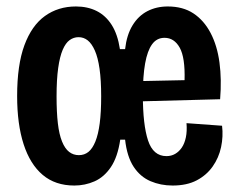

<svg xmlns="http://www.w3.org/2000/svg" viewBox="-20 -561 737 594"><path d="M210 13Q151 13 112 -20Q73 -53 53 -115Q33 -177 33 -264Q33 -360 55.5 -421Q78 -482 119 -511.5Q160 -541 215 -541Q251 -541 279 -527Q307 -513 325.5 -484Q344 -455 351 -409H367Q372 -453 390 -482.5Q408 -512 436 -526.5Q464 -541 499 -541Q546 -541 578.5 -519.5Q611 -498 631.5 -459Q652 -420 659 -367.5Q666 -315 661 -254L361 -246V-309L551 -313Q553 -383 536 -413.5Q519 -444 489 -444Q465 -444 450.5 -424Q436 -404 429 -365Q422 -326 422 -266Q422 -175 438 -126.5Q454 -78 495 -78Q510 -78 522 -85Q534 -92 542.5 -104.5Q551 -117 555 -136Q559 -155 557 -180L667 -172Q671 -139 664 -106Q657 -73 638 -46Q619 -19 588.5 -3Q558 13 514 13Q477 13 445.5 -0.5Q414 -14 393.5 -45Q373 -76 367 -129H352Q344 -75 323 -44Q302 -13 272.5 0Q243 13 210 13ZM224 -81Q241 -81 253.5 -91Q266 -101 275 -123Q284 -145 288.5 -179.5Q293 -214 293 -263Q293 -313 288 -348Q283 -383 273.5 -404.5Q264 -426 251.5 -436Q239 -446 223 -446Q208 -446 195.5 -437Q183 -428 174 -407Q165 -386 160 -350.5Q155 -315 155 -263Q155 -214 159 -179.5Q163 -145 172 -123Q181 -101 194 -91Q207 -81 224 -81Z"/></svg>

Font: Bricolage Grotesque Condensed SemiBold
Style: Regular
Weight: 600
Width: 3
Designer: Mathieu Triay
Foundry: Atelier Triay
Version: Version 1.000;gftools[0.9.30]